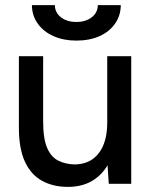

<svg xmlns="http://www.w3.org/2000/svg" viewBox="-20 -720 601 752"><path d="M406 0 400 -92V-500H494V0ZM54 -244V-500H149V-244ZM149 -244Q149 -177 164.5 -141Q180 -105 208 -91Q236 -77 271 -76Q332 -76 366 -119Q400 -162 400 -240H441Q441 -161 417.5 -104.5Q394 -48 351 -18Q308 12 246 12Q188 12 144.5 -12Q101 -36 77.5 -87Q54 -138 54 -219V-244ZM279 -561Q229 -561 189.5 -578.5Q150 -596 127.5 -628Q105 -660 105 -700H195Q195 -671 218.5 -652.5Q242 -634 279 -634Q316 -634 339.5 -652.5Q363 -671 363 -700H453Q453 -660 431 -628Q409 -596 370 -578.5Q331 -561 279 -561Z"/></svg>

Font: Figtree Light Medium
Style: Regular
Weight: 500
Version: Version 2.001;gftools[0.9.30]